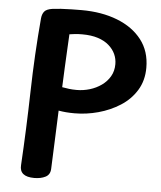

<svg xmlns="http://www.w3.org/2000/svg" viewBox="-55 -830 747 893"><g transform="rotate(5 318.5 -383.5)"><path d="M105 -728Q107 -748 117 -760Q127 -772 155 -776Q169 -778 193 -779.5Q217 -781 243.5 -781.5Q270 -782 290 -782Q384 -782 457 -753.5Q530 -725 571.5 -671.5Q613 -618 613 -541Q613 -481 585 -435.5Q557 -390 510.5 -360.5Q464 -331 409 -316Q354 -301 299 -301Q277 -301 259 -302.5Q241 -304 224 -307Q221 -236 218.5 -169Q216 -102 213 -34Q212 -7 190.5 4Q169 15 138 15Q103 15 86.5 1.5Q70 -12 72 -39Q82 -210 86 -384Q90 -558 105 -728ZM231 -417Q248 -414 263.5 -412Q279 -410 299 -410Q330 -410 360 -419Q390 -428 414.5 -445.5Q439 -463 453.5 -488Q468 -513 468 -545Q468 -570 458 -592Q448 -614 427.5 -632Q407 -650 376 -660Q345 -670 303 -670Q284 -670 269.5 -668.5Q255 -667 243 -665Q241 -627 239 -588.5Q237 -550 235 -508.5Q233 -467 231 -417Z"/></g></svg>

Font: Playpen Sans SemiBold
Style: Regular
Weight: 600
Designer: Laura Meseguer, Veronika Burian, José Scaglione
Foundry: TypeTogether
Version: Version 1.001